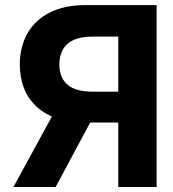

<svg xmlns="http://www.w3.org/2000/svg" viewBox="-20 -748 693 768"><path d="M606.4 -727.5V0H453.1V-601.6H349.6Q305.7 -601.6 275.9 -588.9Q217.8 -563 217.3 -489.7Q218.3 -435.5 250.5 -408.7Q282.7 -381.8 348.6 -381.3H515.6V-257.8H323.7Q197.3 -257.8 128.7 -319.3Q60.1 -380.9 59.1 -489.7Q59.6 -562 90.3 -615.2Q121.1 -668.9 179.7 -698.2Q238.3 -727.5 320.3 -727.5ZM33.7 0 214.4 -331.1H379.9L202.6 0Z"/></svg>

Font: Inter Tight Stencil
Style: Bold
Weight: 700
Designer: Rasmus Andersson
Foundry: rsms
Version: Version 3.004;Glyphs 3.1.2 (3151)